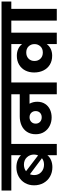

<svg xmlns="http://www.w3.org/2000/svg" viewBox="858 -1656 780 2571"><g transform="rotate(-90 1248.5 -370.0)"><path d="M705 -740V-609H607V0H456V-126Q432 -95 390 -77Q348 -59 296 -59Q227 -59 171.5 -90Q116 -121 84.5 -177Q53 -233 53 -304Q53 -373 84.5 -427Q116 -481 171 -511Q226 -541 295 -541Q345 -541 386 -525Q427 -509 456 -480V-609H-17V-740ZM329 -440Q279 -440 242 -412L454 -250Q465 -277 465 -305Q465 -361 428 -400.5Q391 -440 329 -440ZM190 -304Q190 -244 230.5 -207.5Q271 -171 329 -171Q382 -171 416 -199L201 -360Q190 -333 190 -304Z M1528 -609H1430V0H1272V-365H1146Q1172 -318 1172 -262Q1172 -201 1143.5 -157Q1115 -113 1067.5 -91Q1020 -69 962 -69Q902 -69 850.5 -94.5Q799 -120 768 -168.5Q737 -217 737 -282Q737 -351 769 -399.5Q801 -448 855 -472Q909 -496 975 -496H1272V-609H671V-740H1528ZM964 -202Q1001 -202 1024 -224.5Q1047 -247 1047 -283Q1047 -319 1024 -342Q1001 -365 964 -365Q927 -365 903 -342Q879 -319 879 -283Q879 -247 902.5 -224.5Q926 -202 964 -202Z M2195 -740V-609H2097V0H1944V-134Q1918 -99 1878.5 -80.5Q1839 -62 1788 -62Q1719 -62 1668.5 -93Q1618 -124 1591 -179Q1564 -234 1564 -303Q1564 -370 1591 -422.5Q1618 -475 1669 -505Q1720 -535 1788 -535Q1838 -535 1878 -517Q1918 -499 1944 -465V-609H1494V-740ZM1831 -187Q1884 -187 1914 -220Q1944 -253 1944 -298V-299Q1944 -345 1914 -377Q1884 -409 1831 -409Q1781 -409 1749.5 -378.5Q1718 -348 1718 -299Q1718 -249 1749.5 -218Q1781 -187 1831 -187Z M2259 0V-609H2161V-740H2514V-609H2416V0Z"/></g></svg>

Font: Fz Poppins
Style: Bold
Weight: 700
Designer: Ninad Kale (Devanagari), Jonny Pinhorn (Latin)
Foundry: Indian Type Foundry
Version: Vit hóa bi Vntype.Com & FontZin.Com